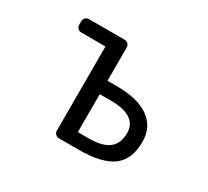

<svg xmlns="http://www.w3.org/2000/svg" viewBox="-143 -982 1287 1189"><g transform="rotate(30 500.0 -388.0)"><path d="M477.5 -384.8Q472.7 -384.8 472.7 -380.9V-117.2Q472.7 -113.3 477.5 -113.3H547.9Q647.5 -113.3 693.8 -149.4Q740.2 -185.5 740.2 -259.8Q740.2 -384.8 549.8 -384.8ZM355.5 -654.3Q355.5 -658.2 350.6 -658.2H182.6Q168 -658.2 157.7 -668.5Q147.5 -678.7 147.5 -693.4V-718.8Q147.5 -733.4 157.7 -743.7Q168 -753.9 182.6 -753.9H438.5Q452.1 -753.9 462.4 -743.7Q472.7 -733.4 472.7 -718.8V-484.4Q472.7 -480.5 477.5 -480.5H540Q690.4 -480.5 770 -423.3Q849.6 -366.2 849.6 -260.7Q849.6 -135.7 773.9 -78.6Q698.2 -21.5 533.2 -21.5H389.6Q376 -21.5 365.7 -31.7Q355.5 -42 355.5 -56.6Z"/></g></svg>

Font: Gen Jyuu Gothic L Monospace Medium
Style: Regular
Weight: 500
Designer: [Source Han Sans]
Ryoko NISHIZUKA  (kana & ideographs); Paul D. Hunt (Latin, Greek & Cyrillic); Wenlong ZHANG  (bopomofo
Version: Version 1.002.20150607